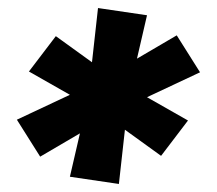

<svg xmlns="http://www.w3.org/2000/svg" viewBox="-20 -579 540 478"><path d="M276 -121 154 -139 179 -247 80 -189 22 -281 154 -343 52 -401 119 -489 209 -424 224 -559 346 -541 321 -433 420 -491 478 -399 346 -337 448 -279 381 -191 291 -256Z"/></svg>

Font: Iosevka SS04 Extrabold Oblique
Style: Regular
Weight: 800
Italic angle: -9°
Monospace: yes
Designer: Belleve Invis
Foundry: Belleve Invis
Version: Version 19.0.0; ttfautohint (v1.8.4)